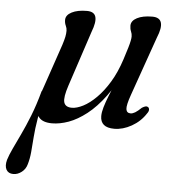

<svg xmlns="http://www.w3.org/2000/svg" viewBox="-109 -518 739 802"><g transform="rotate(5 260.5 -117.0)"><path d="M64 -120.5 82.5 -115Q65.5 -53.5 57.8 -7.2Q50 39 47.5 74.2Q45 109.5 42.5 137.2Q40 165 33 188.5Q27.5 209.5 11 222.2Q-5.5 235 -24 235Q-45 235 -53.5 219.5Q-62 204 -55 178Q-48.5 157 -35.5 129.5Q-22.5 102 -5.5 66.2Q11.5 30.5 29.8 -15.5Q48 -61.5 64 -120.5ZM133.5 -321Q140 -341.5 142.8 -354.8Q145.5 -368 145.5 -380.5Q145.5 -391 140.5 -401.5Q135.5 -412 135.5 -425Q135.5 -445.5 159.8 -458Q184 -470.5 223.5 -470.5Q254 -470.5 260.2 -449Q266.5 -427.5 250 -385L173.5 -153.5Q156.5 -102.5 162.2 -82.2Q168 -62 195.5 -62Q216 -62 242.5 -75.5Q269 -89 297 -116.8Q325 -144.5 350 -185.8Q375 -227 393 -282.5Q403 -313.5 408.5 -332Q414 -350.5 416.2 -361.8Q418.5 -373 418.5 -380.5Q418.5 -391 414 -401.5Q409.5 -412 409.5 -425Q409.5 -445.5 433.5 -458Q457.5 -470.5 497.5 -470.5Q528.5 -470.5 535 -448.8Q541.5 -427 524 -385L437 -137.5Q421 -92.5 423.2 -76.2Q425.5 -60 442 -60Q450.5 -60 461 -66.2Q471.5 -72.5 487 -87.5Q494.5 -92 500.2 -94Q506 -96 511 -93.5Q517 -90.5 517.5 -82.8Q518 -75 511 -66Q488.5 -31 452 -10.5Q415.5 10 379.5 10Q350 10 335.5 -2.2Q321 -14.5 321 -38Q321 -54 327.2 -75.5Q333.5 -97 344.2 -124Q355 -151 367.8 -182.8Q380.5 -214.5 392.5 -250.5L407 -248Q375 -175.5 338.2 -126Q301.5 -76.5 263 -46.5Q224.5 -16.5 187.8 -3.2Q151 10 118.5 10Q80.5 10 64.5 -8.5Q48.5 -27 51.5 -60.5Q54.5 -94 71.5 -139Z"/></g></svg>

Font: Fraunces
Style: Italic
Weight: 400
Italic angle: -16°
Version: Version 1.000;[b76b70a41]